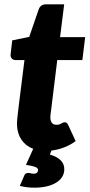

<svg xmlns="http://www.w3.org/2000/svg" viewBox="-20 -689 416 887"><path d="M110 110Q117 110 122.5 111.8Q128 113.5 135.5 113.5Q147 113.5 151.5 108.2Q156 103 156 97.5Q156 87.5 143.5 82.5Q131 77.5 100 72.5L133.5 -1.5Q99 -14.5 79.5 -43Q60 -71.5 58.5 -112Q58.5 -115.5 58.5 -120.5Q58.5 -125.5 59.2 -134.8Q60 -144 61.8 -159.2Q63.5 -174.5 66.5 -199.5L93 -411.5H51.5Q41 -411.5 34 -419.2Q27 -427 29.5 -442L36.5 -502.5L115 -518.5L158.5 -645Q167 -669 192.5 -669H276.5L257.5 -517.5H373.5L360.5 -411.5H244.5L219.5 -208Q217 -187.5 215.5 -175.8Q214 -164 213.2 -157.8Q212.5 -151.5 212.5 -149.2Q212.5 -147 212.5 -146.5Q212.5 -132 219.2 -122.2Q226 -112.5 240.5 -112.5Q248.5 -112.5 253.8 -114.2Q259 -116 263 -118.2Q267 -120.5 270.5 -122.2Q274 -124 278.5 -124Q285.5 -124 288.8 -120.8Q292 -117.5 295.5 -110.5L329.5 -37Q304 -18.5 275.8 -7.8Q247.5 3 217.5 6.5L210.5 25Q229.5 30.5 242.2 38Q255 45.5 262.8 54.2Q270.5 63 273.8 72.8Q277 82.5 277 93Q277 113 266.8 128.8Q256.5 144.5 238.2 155.5Q220 166.5 194.8 172.2Q169.5 178 139 178Q120 178 104.5 176Q89 174 71.5 170L91.5 123.5Q96 110 110 110Z"/></svg>

Font: Lato Black
Style: Italic
Weight: 900
Italic angle: -7°
Designer: Lukasz Dziedzic
Foundry: tyPoland Lukasz Dziedzic
Version: Version 2.007; 2014-02-27